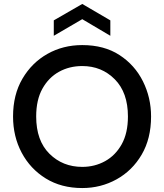

<svg xmlns="http://www.w3.org/2000/svg" viewBox="-20 -943 830 971"><path d="M46 0ZM46 0ZM396 8Q290 8 211.5 -40.5Q133 -89 89.5 -171Q46 -253 46 -354Q46 -464 93.5 -545Q141 -626 220 -670.5Q299 -715 396 -715Q507 -715 584.5 -664.5Q662 -614 703 -531.5Q744 -449 744 -354Q744 -242 696.5 -161Q649 -80 569.5 -36Q490 8 396 8ZM396 -99Q459 -99 511.5 -128Q564 -157 595.5 -213.5Q627 -270 627 -354Q627 -475 560.5 -542Q494 -609 396 -609Q331 -609 278.5 -580Q226 -551 194.5 -494.5Q163 -438 163 -354Q163 -232 230 -165.5Q297 -99 396 -99ZM538 -762 396 -846 252 -762V-840L396 -923L538 -840Z"/></svg>

Font: Ulagadi Sans Medium
Style: Regular
Weight: 500
Designer: Ninad Kale (Devanagari), Jonny Pinhorn (Latin)
Foundry: Indian Type Foundry
Version: Version 3.01;March 29, 2020;FontCreator 12.0.0.2522 64-bit; 